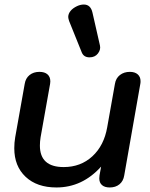

<svg xmlns="http://www.w3.org/2000/svg" viewBox="-20 -817 662 847"><path d="M43 -163Q43 -188 47 -211L89 -447Q93 -472 110.5 -486Q128 -500 154 -500Q177 -500 189.5 -489Q202 -478 202 -458Q202 -451 201 -447L159 -211Q156 -192 156 -175Q156 -80 261 -80Q336 -80 387.5 -127.5Q439 -175 453 -256L487 -447Q491 -472 509 -486Q527 -500 553 -500Q575 -500 587.5 -489Q600 -478 600 -459Q600 -451 599 -447L528 -43Q524 -18 507 -4Q490 10 464 10Q442 10 430 -0.5Q418 -11 418 -30Q418 -38 419 -43L426 -82Q343 10 229 10Q143 10 93 -37Q43 -84 43 -163ZM341 -585 285 -724Q281 -736 281 -742Q281 -756 291 -768.5Q301 -781 320 -790Q335 -797 350 -797Q380 -797 388 -761L421 -616Q425 -598 412 -581Q399 -564 375 -564Q350 -564 341 -585Z"/></svg>

Font: Kodchasan SemiBold
Style: Italic
Weight: 600
Italic angle: -10°
Version: Version 1.000; ttfautohint (v1.6)